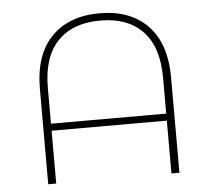

<svg xmlns="http://www.w3.org/2000/svg" viewBox="-51 -759 905 815"><g transform="rotate(-5 401.5 -352.0)"><path d="M681 -405V0H647V-225H156V0H122V-405Q122 -551 196.5 -627.5Q271 -704 402 -704Q532 -704 606.5 -627.5Q681 -551 681 -405ZM647 -255V-408Q647 -539 583 -606Q519 -673 402 -673Q285 -673 220.5 -606Q156 -539 156 -408V-255Z"/></g></svg>

Font: Montserrat Alternates ExLight
Style: Regular
Weight: 275
Designer: Julieta Ulanovsky
Foundry: Julieta Ulanovsky
Version: Version 7.200